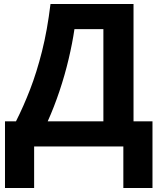

<svg xmlns="http://www.w3.org/2000/svg" viewBox="-20 -734 804 962"><path d="M649 -714V-126H744V208H598V0H151V208H5V-126H60Q98 -201 131 -286.5Q164 -372 190.5 -477Q217 -582 233 -714ZM498 -588H353Q343 -519 324 -438.5Q305 -358 278 -277.5Q251 -197 219 -126H498Z"/></svg>

Font: Noto IKEA Arabic
Style: Bold
Weight: 700
Designer: Monotype Design Team
Foundry: Monotype Imaging Inc.
Version: Version 1.200